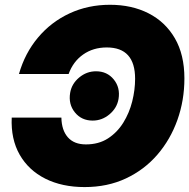

<svg xmlns="http://www.w3.org/2000/svg" viewBox="-20 -759 780 791"><path d="M433.1 -739.3Q522.9 -739.3 592 -704.1Q661.1 -668.9 700.4 -601.3Q739.7 -533.7 739.7 -436Q739.7 -345.7 710.9 -264.9Q682.1 -184.1 628.4 -121.8Q574.7 -59.6 498.8 -23.9Q422.9 11.7 328.6 11.7Q235.8 11.7 166.7 -22.9Q97.7 -57.6 61 -121.8Q24.4 -186 28.3 -274.4H232.9Q233.9 -222.7 259.5 -193.4Q285.2 -164.1 334 -164.1Q386.7 -164.1 424.8 -188.7Q462.9 -213.4 487.8 -253.4Q512.7 -293.5 524.7 -341.1Q536.6 -388.7 536.6 -434.6Q536.6 -563.5 419.9 -563.5Q363.8 -563.5 322.5 -534.4Q281.2 -505.4 262.7 -454.1H58.1Q82.5 -540 136.5 -604.2Q190.4 -668.5 266.6 -703.9Q342.8 -739.3 433.1 -739.3ZM361.8 -262.2Q315.9 -262.2 288.6 -295.9Q261.2 -329.6 269 -376.5Q275.4 -414.1 306.2 -439.7Q336.9 -465.3 375.5 -465.3Q421.4 -465.3 448.7 -431.6Q476.1 -397.9 468.3 -351.1Q461.9 -314 431.2 -288.1Q400.4 -262.2 361.8 -262.2Z"/></svg>

Font: Inter Display Black
Style: Italic
Weight: 900
Italic angle: -9.39999°
Designer: Rasmus Andersson
Foundry: rsms
Version: Version 4.000;git-a52131595